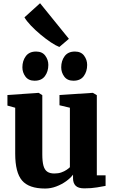

<svg xmlns="http://www.w3.org/2000/svg" viewBox="-20 -1130 689 1162"><path d="M490 10Q453.5 10 437.8 -6Q422 -22 422 -51V-73Q407 -52.5 380.2 -33.2Q353.5 -14 320.5 -1.5Q287.5 11 253 11Q155 11 113.5 -37.5Q72 -86 72 -200V-478L25 -491V-555L213 -568H214L236 -554V-196Q236 -152.5 243 -127.2Q250 -102 266 -91Q282 -80 309 -80Q333 -80 351.2 -86.5Q369.5 -93 382.5 -101.8Q395.5 -110.5 403 -118V-478L340 -493V-555L539 -568H542L566 -554V-69H619V-5Q600.5 -1.5 566.8 4.2Q533 10 490 10ZM189 -641.5Q152.5 -641.5 134 -666.5Q115.5 -691.5 115.5 -722.5Q115.5 -762 136.2 -790Q157 -818 198 -818H199Q235.5 -818 254 -793Q272.5 -768 272.5 -737Q272.5 -697.5 252 -669.5Q231.5 -641.5 190 -641.5ZM424 -641.5Q387.5 -641.5 369 -666.5Q350.5 -691.5 350.5 -722.5Q350.5 -762 371.2 -790Q392 -818 433 -818H434Q470.5 -818 489 -793Q507.5 -768 507.5 -737Q507.5 -697.5 487 -669.5Q466.5 -641.5 425 -641.5ZM338.5 -846Q317.5 -854 287.2 -874.2Q257 -894.5 225.2 -921Q193.5 -947.5 167.2 -975Q141 -1002.5 128 -1025L222.5 -1110.5L397 -895L339.5 -846Z"/></svg>

Font: Merriweather Light 18pt Black
Style: Regular
Weight: 900
Version: Version 2.100